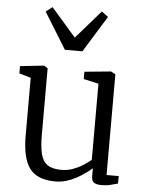

<svg xmlns="http://www.w3.org/2000/svg" viewBox="-59 -912 739 970"><g transform="rotate(5 311.0 -427.0)"><path d="M491.5 9Q467.5 9 454.5 0.8Q441.5 -7.5 441.5 -33V-72Q421.5 -54 392.2 -34.8Q363 -15.5 328.8 -2.2Q294.5 11 258.5 11Q166.5 11 127.8 -40.5Q89 -92 89 -206V-500L30 -517V-554L151 -567H152L170 -555V-218Q170 -158.5 179 -121.5Q188 -84.5 212.5 -67.2Q237 -50 283.5 -50Q315 -50 343 -60.5Q371 -71 394 -85.8Q417 -100.5 432.5 -114V-500L356.5 -517V-554L489.5 -567H490.5L513.5 -555V-44H575.5L574.5 -6Q558 -1.5 538 3.8Q518 9 491.5 9ZM248.5 -656 135 -840 168 -865 293 -721.5 418 -865 451 -840 337.5 -656Z"/></g></svg>

Font: Merriweather Light 18pt Light
Style: Regular
Weight: 300
Version: Version 2.100